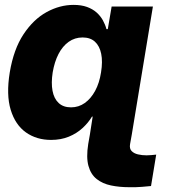

<svg xmlns="http://www.w3.org/2000/svg" viewBox="-20 -573 711 797"><path d="M517.1 204.1Q475.6 204.1 440.7 196.8Q405.8 189.5 381.3 170.2Q356.9 150.9 347.2 115.7Q337.4 80.6 346.2 24.9L353 -13.7H526.9L520 24.9Q516.6 43.9 526.4 54Q536.1 64 553 67.9Q569.8 71.8 588.4 71.8Q598.1 71.8 608.2 70.8Q618.2 69.8 628.4 68.8L606.9 199.2Q592.8 200.7 569.6 202.6Q546.4 204.6 517.1 204.1ZM191.9 7.8Q131.8 7.8 87.6 -23.4Q43.5 -54.7 24.4 -117.2Q5.4 -179.7 20.5 -272.5Q36.6 -368.7 77.6 -430.7Q118.7 -492.7 173.3 -522.7Q228 -552.7 285.2 -552.7Q317.4 -552.7 341.1 -544.2Q364.7 -535.6 380.9 -521.2Q397 -506.8 407 -488.8Q417 -470.7 421.9 -452.1H495.1L435.1 -88.9H361.8Q346.7 -63.5 322.5 -41.3Q298.3 -19 265.6 -5.6Q232.9 7.8 191.9 7.8ZM526.9 -13.7H353L370.1 -123.5L436.5 -271.5L422.9 -425.3L443.4 -545.9H614.7ZM274.9 -127.4Q306.6 -127.4 332 -145.5Q357.4 -163.6 375 -196Q392.6 -228.5 399.4 -272.5Q406.7 -317.4 400.1 -349.6Q393.6 -381.8 374.3 -399.7Q355 -417.5 322.8 -417.5Q290.5 -417.5 265.1 -399.4Q239.7 -381.3 222.9 -348.9Q206.1 -316.4 198.7 -272.5Q191.9 -229 198 -196.3Q204.1 -163.6 223.4 -145.5Q242.7 -127.4 274.9 -127.4Z"/></svg>

Font: Inter Tight ExtraBold
Style: Italic
Weight: 800
Italic angle: -9.39999°
Designer: Rasmus Andersson
Foundry: rsms
Version: Version 3.004